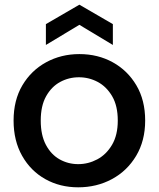

<svg xmlns="http://www.w3.org/2000/svg" viewBox="-20 -791 678 820"><path d="M314 9Q236 9 173.5 -26Q111 -61 74.5 -125.5Q38 -190 38 -276Q38 -363 75.5 -426.5Q113 -490 177 -525Q241 -560 319 -560Q398 -560 461.5 -525Q525 -490 562.5 -426.5Q600 -363 600 -276Q600 -190 561.5 -125.5Q523 -61 458 -26Q393 9 314 9ZM314 -90Q357 -90 395.5 -110.5Q434 -131 458.5 -172.5Q483 -214 483 -276Q483 -339 459 -380Q435 -421 397.5 -441Q360 -461 317 -461Q274 -461 237 -441Q200 -421 177 -380Q154 -339 154 -276Q154 -214 176 -172.5Q198 -131 234.5 -110.5Q271 -90 314 -90ZM462 -599 319 -685 176 -599V-688L319 -771L462 -688Z"/></svg>

Font: Poppins Medium
Style: Regular
Weight: 500
Designer: Ninad Kale (Devanagari), Jonny Pinhorn (Latin)
Version: Version 5.002